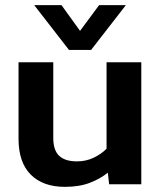

<svg xmlns="http://www.w3.org/2000/svg" viewBox="-20 -716 627 746"><path d="M248 -522 113 -696H219L291 -596L365 -696H469L334 -522ZM232 10Q147 10 99.5 -37.5Q52 -85 52 -177V-474H187V-180Q187 -132 210 -110.5Q233 -89 279 -89Q314 -89 343.5 -103Q373 -117 394 -138V-474H529V0H404L399 -45Q369 -21 328.5 -5.5Q288 10 232 10Z"/></svg>

Font: Kanit Medium
Style: Regular
Weight: 500
Designer: Katatrad Team
Foundry: CadsonDemak
Version: Version 2.000; ttfautohint (v1.8.3)